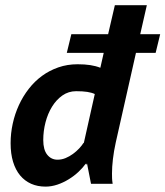

<svg xmlns="http://www.w3.org/2000/svg" viewBox="-20 -692 624 724"><path d="M508.8 -563H584L566.9 -492.7H492.7L416.5 -154.8Q409.2 -121.6 405.8 -92Q402.3 -62.5 402.3 -37.6Q402.3 -27.3 402.6 -19.5Q402.8 -11.7 404.8 1H323.2L307.6 -78.1V-72.3H303.7V-75.2Q292.5 -59.6 275.9 -43.9Q259.3 -28.3 239 -15.9Q218.8 -3.4 196.3 4.2Q173.8 11.7 151.9 11.7Q121.6 11.7 97.4 1Q73.2 -9.8 55.9 -30.5Q38.6 -51.3 29.3 -81.8Q20 -112.3 20 -151.9Q20 -189.5 28.1 -226.1Q36.1 -262.7 51.3 -295.7Q66.4 -328.6 88.4 -356.9Q110.4 -385.3 138.4 -405.8Q166.5 -426.3 200.2 -438Q233.9 -449.7 272.5 -449.7Q299.8 -449.7 320.3 -446.5Q340.8 -443.4 358.4 -436.5L371.1 -492.7H231.9L249 -563H387.7L413.1 -672.4H533.7ZM337.4 -337.4Q326.2 -342.8 309.1 -345.5Q292 -348.1 267.1 -348.1Q238.3 -348.1 215.3 -332Q192.4 -315.9 176.3 -289.8Q160.2 -263.7 151.6 -230.7Q143.1 -197.8 143.1 -164.1Q143.1 -127 158.2 -108.4Q173.3 -89.8 196.8 -89.8Q212.4 -89.8 227.3 -95.9Q242.2 -102.1 255.1 -111.6Q268.1 -121.1 278.6 -132.3Q289.1 -143.6 295.4 -153.8L295.9 -151.9Z"/></svg>

Font: PT Astra Sans
Style: Bold Italic
Weight: 700
Italic angle: -16°
Designer: A.Korolkova, I. Chaeva
Foundry: ParaType Ltd
Version: Version 1.002W